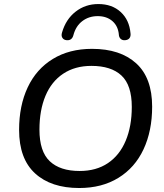

<svg xmlns="http://www.w3.org/2000/svg" viewBox="-20 -921 812 950"><path d="M74.5 -278.3Q74.5 -398.3 117.1 -488.8Q159.7 -579.4 241.4 -629.3Q323 -679.3 435.3 -679.3Q575.3 -679.3 654.1 -607.4Q732.8 -535.6 732.8 -393.4Q732.8 -273.4 690.2 -182.3Q647.6 -91.2 565.9 -41Q484.3 9.3 372 9.3Q232.6 9.3 153.6 -63.1Q74.5 -135.4 74.5 -278.3ZM632.1 -392.1Q632.1 -499.6 581 -547.3Q530 -595 432.3 -595Q351 -595 292.9 -556.4Q234.8 -517.8 205 -446.8Q175.2 -375.7 175.2 -279.5Q175.2 -171.4 226.3 -123.2Q277.3 -75 374 -75Q456.3 -75 514 -113.9Q571.8 -152.8 601.9 -224.5Q632.1 -296.3 632.1 -392.1ZM287.1 -760.7Q305.9 -825.7 354.1 -863.3Q402.3 -901 466.4 -901Q534.4 -901 577.2 -861.6Q620 -822.3 625.7 -756.5Q627.6 -741.7 621.1 -732.8Q614.6 -723.9 600.9 -722.3Q588.9 -720.6 580.3 -726.2Q571.8 -731.8 568.9 -743.1L568.3 -747.4Q565.1 -791.2 536.6 -816.2Q508.1 -841.2 463.4 -841.2Q419.5 -841.2 387.2 -816.5Q354.8 -791.9 342.9 -746Q339.4 -733 330.7 -726.8Q321.9 -720.6 308.3 -722.3Q294.6 -723.9 288.3 -734.5Q282 -745 287.1 -760.7Z"/></svg>

Font: SN Pro Thin
Style: Italic
Weight: 200
Italic angle: -9°
Designer: Tobias Whetton
Foundry: Supernotes
Version: Version 1.003;Glyphs 3.3 (3324)